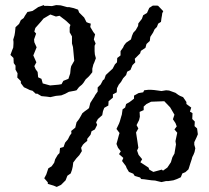

<svg xmlns="http://www.w3.org/2000/svg" viewBox="-20 -703 821 755"><path d="M178 -321 164 -323 143 -325 126 -335 121 -334 108 -346 97 -349 87 -354 74 -360 62 -376V-384L48 -398L49 -415L41 -429V-445L34 -455L33 -475L21 -487L25 -498L28 -506L32 -516L33 -531V-539L32 -547L37 -564L39 -576L41 -596L55 -609L62 -624L73 -632L78 -641L88 -656L94 -657L108 -660L123 -670L130 -675L152 -683L154 -680H166L184 -679L201 -683L218 -682L226 -680L244 -675H252L270 -671L287 -665L291 -654L311 -634L320 -616L327 -613L337 -610L335 -597L347 -577L354 -568L349 -548L356 -532L352 -523V-502L353 -489L357 -474L351 -458L347 -449L343 -433V-419L335 -409L328 -401L317 -391L308 -377L302 -370L291 -361L281 -348L273 -346L251 -342L236 -334L221 -328L211 -327L200 -326ZM168 20V14L154 -2L162 -17L170 -41L183 -49L193 -63L197 -77L207 -94L214 -101L216 -121L230 -125L236 -142L247 -155L254 -169L261 -179L260 -188L276 -201L281 -222L291 -235L298 -247L304 -258L314 -266L324 -273L330 -278L335 -298L345 -314L351 -323L354 -329L364 -343V-359L376 -371L385 -388L390 -391L396 -408L411 -422L423 -433L432 -450L440 -458L441 -475L454 -485V-502L464 -516L468 -525L476 -535L495 -548L499 -562L504 -574L514 -585L523 -601L524 -611L538 -629L543 -643L558 -652L567 -672L581 -681H598L602 -680L622 -659L618 -651L617 -643L615 -632L613 -617L602 -610L597 -597L588 -588L582 -575L571 -558L569 -542L556 -530L552 -515L534 -503L531 -493L510 -472L512 -458L501 -447L493 -428L480 -421L476 -408L464 -395L456 -381L447 -370L440 -356L439 -340L424 -332V-319L407 -305L406 -288L390 -279L385 -266L382 -250L365 -235L358 -222L362 -212L353 -194L340 -187L336 -173L323 -157V-149L312 -140L306 -134L299 -122L302 -109L292 -93L280 -80L268 -64L266 -48L263 -35L258 -21L245 -12L238 6L220 24L203 32L191 27ZM222 -372 229 -385 249 -393 256 -414 258 -434 260 -443 272 -464 267 -518 263 -532V-560L254 -576V-596L257 -605L240 -621L214 -641L200 -638L178 -646L151 -630L142 -619L119 -593L115 -579L122 -571L114 -548L115 -537L124 -517L111 -485L123 -458L115 -443L120 -431L128 -420L130 -399L143 -393L148 -375L177 -367L210 -370ZM590 7 576 6 561 4 547 2 535 1 531 -5 510 -11 504 -20 487 -27 478 -42 475 -50 460 -70 465 -82 448 -97 455 -108 444 -122 438 -137 443 -155 447 -170 450 -180 438 -196 448 -217 451 -225 457 -246 459 -252 462 -273 472 -280 476 -294 490 -302 507 -315V-327L525 -337L543 -340L547 -348L564 -350H572L586 -349L601 -347L615 -345L633 -348L645 -347L670 -338L681 -330L688 -326L700 -321L713 -302V-294L732 -280L727 -264L737 -258L736 -235L746 -225L745 -207L755 -198L758 -175L753 -163L744 -144V-134L748 -120L745 -105L741 -95L736 -85L734 -77L728 -59L724 -46L721 -37L709 -26L697 -21L691 -6L676 1L662 6L642 9H633L615 13L602 10ZM616 -36 621 -32 638 -44 652 -65 658 -85 666 -99 672 -135 670 -148 677 -181 666 -194 675 -206 670 -219 660 -234 666 -252 649 -281 626 -305 574 -303 556 -294 545 -284V-270L529 -263L530 -244L527 -231L517 -211L524 -198L515 -182L521 -143L524 -122L519 -111L525 -94L539 -77L532 -65L564 -44L567 -36L583 -27Z"/></svg>

Font: Winky Rough Light
Style: Regular
Weight: 300
Designer: Simon Atzbach
Foundry: typofactur
Version: Version 1.206; ttfautohint (v1.8.4.7-5d5b)